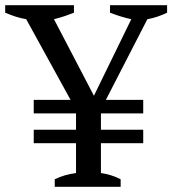

<svg xmlns="http://www.w3.org/2000/svg" viewBox="-65 -720 664 740"><path d="M359 -700H579V-671Q539 -652 503 -646L343 -335H487V-283H324V-220H487V-168H324V-53Q363 -48 400 -29V0H146V-29Q182 -47 228 -53V-168H65V-220H228V-283H65V-335H207L36 -646Q13 -650 -6.5 -656.5Q-26 -663 -45 -671V-700H220V-671Q205 -665 186 -658.5Q167 -652 143 -646L297 -351L441 -646Q418 -651 397.5 -657.5Q377 -664 359 -671Z"/></svg>

Font: PTSerif
Style: Regular
Weight: 400
Designer: A.Korolkova, O.Umpeleva, V.Yefimov
Foundry: ParaType Ltd
Version: Version 1.000W OFL; ttfautohint (v1.2) -l 8 -r 50 -G 200 -x 